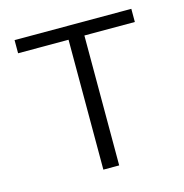

<svg xmlns="http://www.w3.org/2000/svg" viewBox="-85 -612 663 691"><g transform="rotate(-15 246.5 -266.5)"><path d="M217 0H276V-484H464V-533H29V-484H217Z"/></g></svg>

Font: Genne Gothic Light
Style: Regular
Weight: 300
Designer: Ryoko NISHIZUKA (kana & ideographs); Paul D. Hunt (Latin, Greek & Cyrillic); Wenlong ZHANG (bopomofo); Sandoll Communica
Foundry: Adobe Systems Incorporated
Version: Version 1.004;PS 1.004;hotconv 16.6.51;makeotf.lib2.5.65220